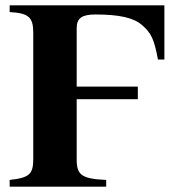

<svg xmlns="http://www.w3.org/2000/svg" viewBox="-20 -696 660 716"><path d="M593 -676H16V-651C85 -647 104 -633 104 -575V-103C104 -47 90 -33 16 -25V0H376V-25C284 -29 266 -44 266 -101V-326H494V-373H266V-591C266 -628 285 -642 336 -642C424 -642 478 -630 509 -603C544 -573 555 -550 569 -474H593Z"/></svg>

Font: STIXGeneral
Style: Bold
Weight: 700
Designer: MicroPress Inc., with final additions and corrections provided by Coen Hoffman, Elsevier (retired)
Version: Version 1.1.0